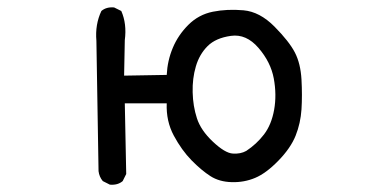

<svg xmlns="http://www.w3.org/2000/svg" viewBox="-20 -498 1040 528"><path d="M282.2 9.8 262.7 0Q252.9 -11.7 251 -27.3L245.1 -385.7Q241.2 -430.7 258.8 -467.8Q272.5 -479.5 293.9 -477.5L313.5 -467.8Q329.1 -432.6 323.2 -387.7L321.3 -290L438.5 -292Q440.4 -331.1 455.1 -366.2Q469.7 -401.4 498 -429.7Q526.4 -458 565.4 -465.8Q604.5 -473.6 649.4 -469.7Q694.3 -465.8 734.9 -424.8Q775.4 -383.8 791 -353.5Q806.6 -323.2 809.1 -279.3Q811.5 -235.4 809.1 -197.3Q806.6 -159.2 793 -125Q779.3 -90.8 745.6 -56.2Q711.9 -21.5 681.6 -8.8Q651.4 3.9 617.2 2.9Q583 2 558.6 -13.7Q534.2 -29.3 506.8 -57.1Q479.5 -85 458 -125Q436.5 -165 438.5 -213.9H323.2L327.1 -19.5L317.4 0Q303.7 11.7 282.2 9.8ZM657.2 -83Q685.5 -101.6 706.1 -128.4Q726.6 -155.3 733.9 -196.3Q741.2 -237.3 732.9 -282.2Q724.6 -327.1 690.9 -366.2Q657.2 -405.3 615.2 -399.4Q573.2 -393.6 550.8 -371.1Q528.3 -348.6 518.6 -315.4Q508.8 -282.2 509.8 -244.1Q510.7 -206.1 521.5 -172.9Q532.2 -139.6 565.4 -108.4Q598.6 -77.1 620.1 -75.7Q641.6 -74.2 657.2 -83Z"/></svg>

Font: NaikaiFont
Style: Regular
Weight: 400
Version: Version 1.67